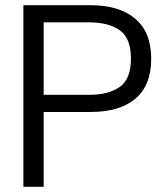

<svg xmlns="http://www.w3.org/2000/svg" viewBox="-20 -719 632 739"><path d="M70 -699H329Q439 -699 500.5 -647Q562 -595 562 -493Q562 -390 501 -339Q440 -288 329 -288H148V0H70ZM323 -354Q398 -354 441 -384.5Q484 -415 484 -493Q484 -572 441 -602.5Q398 -633 323 -633H148V-354Z"/></svg>

Font: Prompt Light
Style: Regular
Weight: 300
Designer: Katatrad Team
Foundry: CadsonDemak
Version: Version 1.001